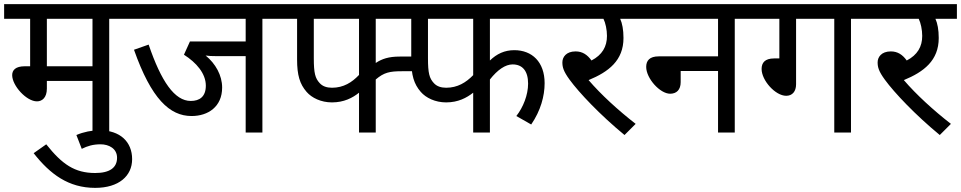

<svg xmlns="http://www.w3.org/2000/svg" viewBox="-20 -642 4655 930"><path d="M509 -551H612V-622H0V-551H126V-321H100C55 -321 39 -302 39 -278C39 -227 108 -151 159 -151C184 -151 207 -169 207 -213V-250H428V0H509ZM428 -551V-321H207V-551Z M350 12 376 79C404 65 431 57 467 57C508 57 547 78 547 122C547 170 512 196 441 196C342 196 281 154 204 57L143 100C223 202 312 268 441 268C556 268 620 210 620 129C620 45 562 -11 462 -11C425 -11 385 -3 350 12Z M1251 -551H1355V-622H598V-551H1170V-441H900L871 -377C931 -339 977 -286 977 -227C977 -174 947 -153 904 -153C826 -153 761 -247 700 -426L629 -401C713 -163 802 -80 908 -80C988 -80 1056 -125 1056 -218C1056 -277 1024 -334 976 -373C988 -371 1006 -370 1033 -370H1170V0H1251Z M1966 -551V-622H1340V-551H1419V-354C1419 -278 1432 -235 1465 -197C1490 -168 1535 -146 1588 -146C1646 -146 1688 -168 1719 -193V0H1800V-257C1840 -291 1867 -297 1928 -297H1980V-368H1916C1863 -368 1830 -357 1800 -337V-551ZM1500 -551H1719V-279C1685 -243 1644 -217 1588 -217C1563 -217 1542 -224 1528 -240C1507 -263 1500 -287 1500 -360Z M2353 -551H2679V-622H1893V-551H1972V-354C1972 -278 1985 -235 2018 -197C2043 -168 2088 -146 2141 -146C2199 -146 2240 -168 2272 -193V0H2353V-257C2390 -304 2428 -330 2463 -330C2510 -330 2538 -299 2538 -237C2538 -182 2514 -122 2481 -80L2553 -39C2599 -106 2618 -177 2618 -239C2618 -342 2557 -399 2471 -399C2424 -399 2386 -381 2353 -349ZM2053 -551H2272V-278C2237 -242 2196 -217 2141 -217C2116 -217 2095 -224 2081 -240C2060 -263 2053 -287 2053 -360Z M3059 -42C2974 -108 2891 -184 2831 -254C2928 -294 3000 -349 3000 -458C3000 -498 2994 -529 2984 -551H3088V-622H2664V-551H2903C2913 -531 2920 -498 2920 -468C2920 -416 2897 -376 2845 -349C2825 -377 2801 -393 2768 -393C2722 -393 2704 -365 2704 -340C2704 -317 2709 -297 2739 -256C2785 -193 2886 -86 3005 12Z M3073 -622V-551H3458V-369H3171C3126 -369 3110 -348 3110 -318C3110 -262 3177 -188 3226 -188C3257 -188 3277 -207 3277 -244V-298H3458V0H3539V-551H3642V-622Z M3836 -551H4021V0H4102V-551H4206V-622H3628V-551H3755V-359H3730C3685 -359 3669 -338 3669 -308C3669 -252 3736 -178 3788 -178C3818 -178 3836 -199 3836 -234Z M4586 -42C4501 -108 4418 -184 4358 -254C4455 -294 4527 -349 4527 -458C4527 -498 4521 -529 4511 -551H4615V-622H4191V-551H4430C4440 -531 4447 -498 4447 -468C4447 -416 4424 -376 4372 -349C4352 -377 4328 -393 4295 -393C4249 -393 4231 -365 4231 -340C4231 -317 4236 -297 4266 -256C4312 -193 4413 -86 4532 12Z"/></svg>

Font: Noto Sans Devanagari UI
Style: Regular
Weight: 400
Designer: Jelle Bosma - Monotype Design Team
Foundry: Monotype Imaging Inc.
Version: Version 2.003